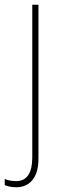

<svg xmlns="http://www.w3.org/2000/svg" viewBox="-52 -548 268 809"><path d="M17 241C68 241 110 206 110 122V-528H84V116C84 178 63 215 17 215C0 215 -17 213 -32 206V232C-20 237 -4 241 17 241Z"/></svg>

Font: Noto Sans Sinhala SemiCondensed Thin
Style: Regular
Weight: 100
Width: 4
Designer: Jelle Bosma - Monotype Design Team
Foundry: Monotype Imaging Inc.
Version: Version 2.006